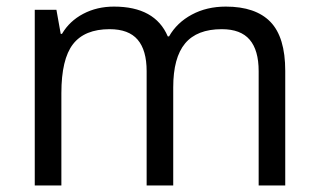

<svg xmlns="http://www.w3.org/2000/svg" viewBox="-20 -565 970 585"><path d="M768.1 0V-348.1Q768.1 -412.1 740.7 -444.1Q713.4 -476.1 655.8 -476.1Q580.1 -476.1 543.9 -432.6Q507.8 -389.2 507.8 -298.8V0H426.8V-348.1Q426.8 -412.1 399.4 -444.1Q372.1 -476.1 314 -476.1Q237.8 -476.1 202.4 -430.4Q167 -384.8 167 -280.8V0H85.9V-535.2H151.9L165 -461.9H168.9Q191.9 -501 233.6 -522.9Q275.4 -544.9 327.1 -544.9Q452.6 -544.9 491.2 -454.1H495.1Q519 -496.1 564.5 -520.5Q609.9 -544.9 668 -544.9Q758.8 -544.9 804 -498.3Q849.1 -451.7 849.1 -349.1V0Z"/></svg>

Font: f01836669
Style: Regular
Weight: 400
Foundry: Ascender Corporation
Version: Version 1.10